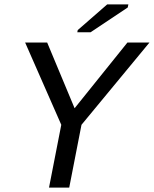

<svg xmlns="http://www.w3.org/2000/svg" viewBox="-20 -852 699 872"><path d="M294.4 0H202.6L258.3 -285.2L94.2 -658.7H194.3L318.8 -360.4L558.6 -658.7H658.7L350.1 -285.2ZM331.1 -705.6 333 -715.3 466.8 -832H563L560.1 -817.9L391.6 -705.6Z"/></svg>

Font: Liberation Mono
Style: Italic
Weight: 400
Italic angle: -12°
Monospace: yes
Designer: Steve Matteson
Foundry: Ascender Corporation
Version: Version 2.1.5